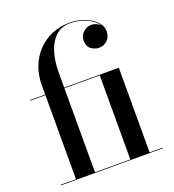

<svg xmlns="http://www.w3.org/2000/svg" viewBox="-137 -867 883 973"><g transform="rotate(-20 304.0 -380.0)"><path d="M107.5 0V-511.5Q107.5 -563 124.8 -608.2Q142 -653.5 173.8 -687.5Q205.5 -721.5 249.8 -740.8Q294 -760 347.5 -760Q393 -760 429.8 -745Q466.5 -730 488.2 -706.5Q510 -683 510 -657.5Q510 -624.5 490.8 -606.8Q471.5 -589 446 -589Q425 -589 404.5 -603.2Q384 -617.5 384 -650Q384 -669 393.8 -683Q403.5 -697 417.8 -704.5Q432 -712 446 -712Q469 -712 489 -697.2Q509 -682.5 509 -657.5H506Q506 -682 485 -704.8Q464 -727.5 428 -742Q392 -756.5 347.5 -756.5Q302.5 -756.5 272 -729Q241.5 -701.5 225.8 -652.8Q210 -604 210 -540V0ZM25.5 0V-3.5H574.5V0ZM400.5 0V-456.5H25.5V-460H504.5V0Z"/></g></svg>

Font: Bodoni Moda 48pt Medium
Style: Regular
Weight: 500
Designer: Owen Earl
Foundry: indestructible type
Version: Version 2.005